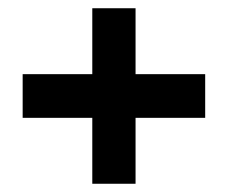

<svg xmlns="http://www.w3.org/2000/svg" viewBox="-20 -603 553 466"><path d="M35 -423H204V-583H309V-423H478V-317H309V-157H204V-317H35Z"/></svg>

Font: Encode Sans Normal
Style: Bold
Weight: 700
Designer: Pablo Impallari, Andres Torresi
Foundry: Pablo Impallari, Andres Torresi
Version: Version 1.000; ttfautohint (v1.00) -l 8 -r 50 -G 200 -x 14 -